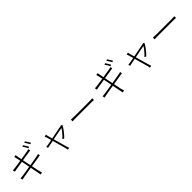

<svg xmlns="http://www.w3.org/2000/svg" viewBox="518 -2871 4965 4965"><g transform="rotate(-45 3000.0 -388.5)"><path d="M848.6 -685.5 810.5 -667Q778.3 -735.4 727.5 -805.7L765.6 -822.3Q813.5 -753.9 848.6 -685.5ZM490.2 -547.9 535.2 -323.2Q698.2 -349.6 799.8 -368.2Q847.7 -377 879.9 -385.7L890.6 -331.1Q880.9 -330.1 853.5 -325.2Q826.2 -320.3 809.6 -317.4Q781.2 -313.5 545.9 -275.4Q555.7 -230.5 565.9 -178.7Q576.2 -127 582 -98.1Q587.9 -69.3 589.8 -62.5Q606.4 4.9 613.3 23.4L552.7 36.1Q543 -29.3 537.1 -53.7Q523.4 -128.9 495.1 -267.6Q335.9 -241.2 209 -219.7Q168 -212.9 127.9 -202.1L115.2 -262.7Q152.3 -264.6 194.3 -269.5Q235.4 -275.4 486.3 -315.4L441.4 -540Q299.8 -519.5 206.1 -502Q181.6 -498 132.8 -487.3L120.1 -548.8Q146.5 -549.8 198.2 -554.7Q270.5 -563.5 431.6 -588.9Q418.9 -649.4 407.2 -702.1Q401.4 -736.3 390.6 -766.6L449.2 -777.3Q450.2 -766.6 454.1 -742.7Q458 -718.8 459 -712.9Q459 -709 461.9 -695.3Q464.8 -681.6 470.2 -651.4Q475.6 -621.1 480.5 -596.7Q634.8 -620.1 732.4 -638.7Q766.6 -644.5 792 -652.3L802.7 -596.7Q793.9 -595.7 742.2 -587.9ZM834 -842.8 870.1 -859.4Q929.7 -775.4 955.1 -723.6L918 -705.1Q875 -788.1 834 -842.8Z M1824.2 -494.1 1856.4 -470.7Q1827.1 -410.2 1761.2 -325.7Q1695.3 -241.2 1641.6 -191.4L1595.7 -214.8Q1645.5 -256.8 1699.2 -320.8Q1752.9 -384.8 1782.2 -435.5Q1695.3 -419.9 1435.5 -368.2Q1519.5 -65.4 1542 6.8Q1544.9 14.6 1551.3 36.6Q1557.6 58.6 1561.5 67.4L1504.9 82Q1503.9 59.6 1493.2 17.6Q1466.8 -71.3 1388.7 -358.4L1174.8 -316.4L1162.1 -367.2Q1188.5 -369.1 1239.3 -377.9Q1246.1 -378.9 1264.2 -382.3Q1282.2 -385.7 1315.4 -392.1Q1348.6 -398.4 1376 -403.3Q1353.5 -486.3 1339.8 -530.3Q1329.1 -568.4 1319.3 -584L1376 -597.7Q1377 -592.8 1381.3 -574.2Q1385.7 -555.7 1388.7 -541Q1401.4 -494.1 1423.8 -412.1Q1719.7 -467.8 1793 -484.4Q1809.6 -487.3 1824.2 -494.1Z M2108.4 -352.5V-415Q2161.1 -411.1 2235.4 -411.1H2789.1Q2851.6 -411.1 2890.6 -415V-352.5Q2820.3 -356.4 2790 -356.4H2235.4Q2163.1 -356.4 2108.4 -352.5Z M3848.6 -685.5 3810.5 -667Q3778.3 -735.4 3727.5 -805.7L3765.6 -822.3Q3813.5 -753.9 3848.6 -685.5ZM3490.2 -547.9 3535.2 -323.2Q3698.2 -349.6 3799.8 -368.2Q3847.7 -377 3879.9 -385.7L3890.6 -331.1Q3880.9 -330.1 3853.5 -325.2Q3826.2 -320.3 3809.6 -317.4Q3781.2 -313.5 3545.9 -275.4Q3555.7 -230.5 3565.9 -178.7Q3576.2 -127 3582 -98.1Q3587.9 -69.3 3589.8 -62.5Q3606.4 4.9 3613.3 23.4L3552.7 36.1Q3543 -29.3 3537.1 -53.7Q3523.4 -128.9 3495.1 -267.6Q3335.9 -241.2 3209 -219.7Q3168 -212.9 3127.9 -202.1L3115.2 -262.7Q3152.3 -264.6 3194.3 -269.5Q3235.4 -275.4 3486.3 -315.4L3441.4 -540Q3299.8 -519.5 3206.1 -502Q3181.6 -498 3132.8 -487.3L3120.1 -548.8Q3146.5 -549.8 3198.2 -554.7Q3270.5 -563.5 3431.6 -588.9Q3418.9 -649.4 3407.2 -702.1Q3401.4 -736.3 3390.6 -766.6L3449.2 -777.3Q3450.2 -766.6 3454.1 -742.7Q3458 -718.8 3459 -712.9Q3459 -709 3461.9 -695.3Q3464.8 -681.6 3470.2 -651.4Q3475.6 -621.1 3480.5 -596.7Q3634.8 -620.1 3732.4 -638.7Q3766.6 -644.5 3792 -652.3L3802.7 -596.7Q3793.9 -595.7 3742.2 -587.9ZM3834 -842.8 3870.1 -859.4Q3929.7 -775.4 3955.1 -723.6L3918 -705.1Q3875 -788.1 3834 -842.8Z M4824.2 -494.1 4856.4 -470.7Q4827.1 -410.2 4761.2 -325.7Q4695.3 -241.2 4641.6 -191.4L4595.7 -214.8Q4645.5 -256.8 4699.2 -320.8Q4752.9 -384.8 4782.2 -435.5Q4695.3 -419.9 4435.5 -368.2Q4519.5 -65.4 4542 6.8Q4544.9 14.6 4551.3 36.6Q4557.6 58.6 4561.5 67.4L4504.9 82Q4503.9 59.6 4493.2 17.6Q4466.8 -71.3 4388.7 -358.4L4174.8 -316.4L4162.1 -367.2Q4188.5 -369.1 4239.3 -377.9Q4246.1 -378.9 4264.2 -382.3Q4282.2 -385.7 4315.4 -392.1Q4348.6 -398.4 4376 -403.3Q4353.5 -486.3 4339.8 -530.3Q4329.1 -568.4 4319.3 -584L4376 -597.7Q4377 -592.8 4381.3 -574.2Q4385.7 -555.7 4388.7 -541Q4401.4 -494.1 4423.8 -412.1Q4719.7 -467.8 4793 -484.4Q4809.6 -487.3 4824.2 -494.1Z M5108.4 -352.5V-415Q5161.1 -411.1 5235.4 -411.1H5789.1Q5851.6 -411.1 5890.6 -415V-352.5Q5820.3 -356.4 5790 -356.4H5235.4Q5163.1 -356.4 5108.4 -352.5Z"/></g></svg>

Font: GenEi Gothic M Light
Style: Regular
Weight: 300
Designer: o_tamon (Modified); [Source Han Sans]
Ryoko NISHIZUKA  (kana & ideographs); Paul D. Hunt (Latin, Greek & Cyrillic); Wenl
Version: Version 1.1a;Original Version 1.004